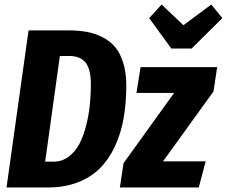

<svg xmlns="http://www.w3.org/2000/svg" viewBox="-20 -827 1001 847"><path d="M912.1 -807.1 960.9 -747.1 825.2 -612.8H735.8L638.2 -747.1L692.9 -807.1L789.1 -715.8ZM282.2 -692.9Q326.2 -692.9 361.8 -686.5Q397.5 -680.2 430.9 -663.6Q464.4 -647 487.1 -620.4Q509.8 -593.8 523.4 -550.5Q537.1 -507.3 537.1 -450.2Q537.1 -372.1 525.4 -305.7Q513.7 -239.3 487.3 -182.1Q460.9 -125 421.4 -85.2Q381.8 -45.4 323.5 -22.7Q265.1 0 191.9 0H8.8L106 -692.9ZM286.1 -580.1H244.1L179.2 -113.8H216.8Q253.4 -113.8 282.7 -135.7Q312 -157.7 330.1 -192.1Q348.1 -226.6 359.9 -272.7Q371.6 -318.8 376.2 -363.5Q380.9 -408.2 380.9 -454.1Q380.9 -522.9 356.9 -551.5Q333 -580.1 286.1 -580.1ZM938 -530.8 921.9 -423.8 699.2 -115.2H887.2L856.9 0H508.8L524.9 -106.9L748 -417H582L600.1 -530.8Z"/></svg>

Font: Fira Sans Compressed
Style: Bold Italic
Weight: 700
Width: 3
Italic angle: -8°
Designer: Carrois Corporate & Edenspiekermann AG
Foundry: Carrois Corporate GbR & Edenspiekermann AG
Version: Version 4.203;PS 004.203;hotconv 1.0.88;makeotf.lib2.5.64775